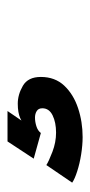

<svg xmlns="http://www.w3.org/2000/svg" viewBox="119 -160 245 524"><g transform="rotate(-90 242.0 102.5)"><path d="M221.5 28Q246.5 28 270.5 42Q294.5 56 294.5 91Q294.5 129.5 270.8 154.8Q247 180 209.5 192.5Q172 205 130.5 205Q108.5 205 83.2 201Q58 197 37 190.2Q16 183.5 6 176.5L54 106Q64 112.5 90 122.5Q116 132.5 142.5 132.5Q170.5 132.5 189.8 123Q209 113.5 209 95Q209 84.5 201.5 79.8Q194 75 183.5 75Q172 75 160 78.8Q148 82.5 141.5 91L71.5 71.5L118.5 0H201.5L165 53.5H160Q166.5 41.5 181.8 34.8Q197 28 221.5 28Z"/></g></svg>

Font: Epilogue Black
Style: Italic
Weight: 900
Italic angle: -12°
Designer: Tyler Finck
Foundry: Etcetera Type Co
Version: Version 2.111